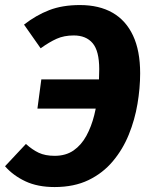

<svg xmlns="http://www.w3.org/2000/svg" viewBox="-40 -731 594 768"><path d="M279.7 -710.8Q356.4 -710.8 410 -680.2Q463.6 -649.6 492.1 -588.8Q520.6 -528.1 520.6 -437.7Q520.6 -378.7 509.9 -315.4Q499.3 -252 475.3 -192.9Q451.4 -133.7 411.4 -86.1Q371.5 -38.4 313.9 -10.6Q256.3 17.2 178.4 17.2Q110.5 17.2 61.6 -5.8Q12.7 -28.8 -19.9 -66L63.7 -155.2Q89.1 -132.1 115 -119.9Q140.9 -107.7 178.8 -107.7Q223.3 -107.7 254.4 -129.3Q285.4 -150.9 305.5 -187.8Q325.6 -224.8 336.9 -270Q348.1 -315.1 352.5 -363Q356.9 -411 356.9 -454.6Q356.9 -527.1 330.6 -558.2Q304.4 -589.2 255.1 -589.2Q216.2 -589.2 186.8 -576Q157.3 -562.8 122.6 -537.8L56.1 -632.6Q104.4 -670.2 157 -690.5Q209.5 -710.8 279.7 -710.8ZM125.3 -413.5H370.5L354.7 -296.5H109.7Z"/></svg>

Font: Fira Sans Variable
Style: Italic
Weight: 397
Italic angle: -8°
Designer: Carrois Corporate & Edenspiekermann AG
Foundry: Carrois Corporate GbR & Edenspiekermann AG
Version: Version 4.202